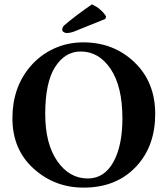

<svg xmlns="http://www.w3.org/2000/svg" viewBox="-20 -853 770 883"><path d="M351.1 -616.2Q279.3 -616.2 233.6 -545.2Q188 -474.1 188 -329.1Q188 -191.9 243.4 -112.1Q298.8 -32.2 383.8 -32.2Q459 -32.2 501 -107.2Q543 -182.1 543 -308.1Q543 -455.1 489 -535.6Q435.1 -616.2 351.1 -616.2ZM693.8 -329.1Q693.8 -182.1 607.9 -88.9Q516.1 10.3 363.8 9.8Q231 9.8 134 -78.1Q37.1 -166 37.1 -309.1Q37.1 -449.7 118.2 -545.9Q162.6 -598.6 225.8 -628.4Q289.1 -658.2 362.8 -658.2Q502.9 -658.2 598.4 -566.7Q693.8 -475.1 693.8 -329.1ZM402.8 -833Q445.8 -813 467.8 -777.8L464.8 -766.1L320.8 -708Q302.7 -701.2 286.1 -701.2Q279.3 -701.2 272.7 -705.6Q266.1 -710 266.1 -715.8Q266.1 -728 275.9 -736.8Q320.8 -775.9 402.8 -833Z"/></svg>

Font: Linux Libertine
Style: Bold
Weight: 700
Designer: Philipp H. Poll
Foundry: Philipp H. Poll
Version: Version 5.0.3